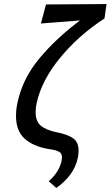

<svg xmlns="http://www.w3.org/2000/svg" viewBox="-20 -731 546 948"><path d="M161 -222Q156 -201 156 -177Q156 -131 182.5 -109.5Q209 -88 260 -78Q311 -68 339.5 -49.5Q368 -31 368 14Q368 32 364 49Q346 135 258 197L221 164Q273 117 284 63L286 47Q286 26 272 18.5Q258 11 240 8Q222 5 215 4Q143 -9 101 -47Q59 -85 59 -159Q59 -189 66 -223Q91 -342 173.5 -441.5Q256 -541 375 -630L182 -615L207 -709L506 -711L496 -640Q366 -555 275.5 -444Q185 -333 161 -222Z"/></svg>

Font: Ysabeau Infant Semibold
Style: Italic
Weight: 600
Italic angle: -12°
Designer: Christian Thalmann (Catharsis Fonts)
Version: Version 0.003